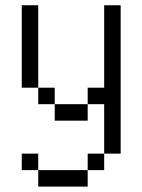

<svg xmlns="http://www.w3.org/2000/svg" viewBox="-20 -520 540 728"><path d="M62.5 -250H125V-187.5H62.5ZM375 -500H437.5V-437.5H375ZM375 -437.5H437.5V-375H375ZM375 -375H437.5V-312.5H375ZM375 -312.5H437.5V-250H375ZM375 -250H437.5V-187.5H375ZM375 -187.5H437.5V-125H375ZM375 -125H437.5V-62.5H375ZM375 -62.5H437.5V0H375ZM375 0H437.5V62.5H375ZM312.5 62.5H375V125H312.5ZM250 125H312.5V187.5H250ZM187.5 125H250V187.5H187.5ZM125 125H187.5V187.5H125ZM62.5 -312.5H125V-250H62.5ZM62.5 -375H125V-312.5H62.5ZM62.5 -437.5H125V-375H62.5ZM62.5 -500H125V-437.5H62.5ZM187.5 -125H250V-62.5H187.5ZM250 -125H312.5V-62.5H250ZM312.5 -187.5H375V-125H312.5ZM125 -187.5H187.5V-125H125ZM62.5 62.5H125V125H62.5Z"/></svg>

Font: ChillBitmapSE 16px
Style: Regular
Weight: 400
Designer: Designed by Warren2060
Foundry: ChillType
Version: Version 1.000